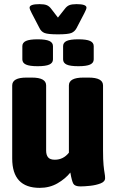

<svg xmlns="http://www.w3.org/2000/svg" viewBox="-20 -900 560 928"><path d="M172 8Q39 8 39 -134V-487Q39 -525 108 -525H134Q203 -525 203 -487V-172Q203 -151 212.5 -139.5Q222 -128 245 -128Q286 -128 313 -162V-487Q313 -525 383 -525H408Q478 -525 478 -487V-173Q478 -127 480.5 -102Q483 -77 485.5 -63.5Q488 -50 488 -39Q488 -22 466 -13.5Q444 -5 416 -2Q388 1 369 1Q342 1 334.5 -12Q327 -25 320 -66Q296 -36 258 -14Q220 8 172 8ZM359 -580Q319 -580 302 -588Q285 -596 285 -613V-677Q285 -694 302 -702Q319 -710 359 -710Q398 -710 415.5 -702Q433 -694 433 -677V-613Q433 -596 415.5 -588Q398 -580 359 -580ZM162 -580Q123 -580 105.5 -588Q88 -596 88 -613V-677Q88 -694 105.5 -702Q123 -710 162 -710Q201 -710 218.5 -702Q236 -694 236 -677V-613Q236 -596 218.5 -588Q201 -580 162 -580ZM350 -880Q398 -880 398 -863Q398 -856 388 -837L350 -764Q341 -747 324.5 -740.5Q308 -734 260 -734Q212 -734 195.5 -740.5Q179 -747 171 -764L133 -837Q123 -856 123 -863Q123 -880 171 -880Q194 -880 206 -875Q218 -870 227 -858L260 -815L294 -858Q303 -870 315 -875Q327 -880 350 -880Z"/></svg>

Font: Asap Semi Condensed ExtraBold
Style: Regular
Weight: 800
Width: 4
Designer: Pablo Cosgaya
Foundry: Omnibus-Type
Version: Version 3.001; ttfautohint (v1.8.4.7-5d5b)